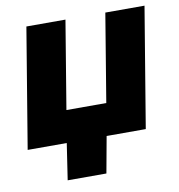

<svg xmlns="http://www.w3.org/2000/svg" viewBox="-77 -586 756 813"><g transform="rotate(-10 301.0 -180.0)"><path d="M4.4 0 89.8 -515.6H257.8L195.3 -137.7H366.7L429.2 -515.6H597.7L512.2 0ZM148.9 156.2 177.2 -31.2H349.6L315.4 156.2Z"/></g></svg>

Font: Inter Display ExtraBold
Style: Italic
Weight: 800
Italic angle: -9.39999°
Designer: Rasmus Andersson
Foundry: rsms
Version: Version 4.000;git-a52131595